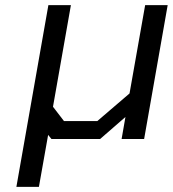

<svg xmlns="http://www.w3.org/2000/svg" viewBox="-20 -543 675 750"><path d="M44 187 169 -523H257L187 -126L230 -70H360L486 -178L547 -523H635L543 0H455L470 -86L371 0H181L168 -16L132 187Z"/></svg>

Font: Tomorrow
Style: Italic
Weight: 400
Italic angle: -10°
Designer: Tony de Marco, Monica Rizzolli
Foundry: Just in Type
Version: Version 2.002